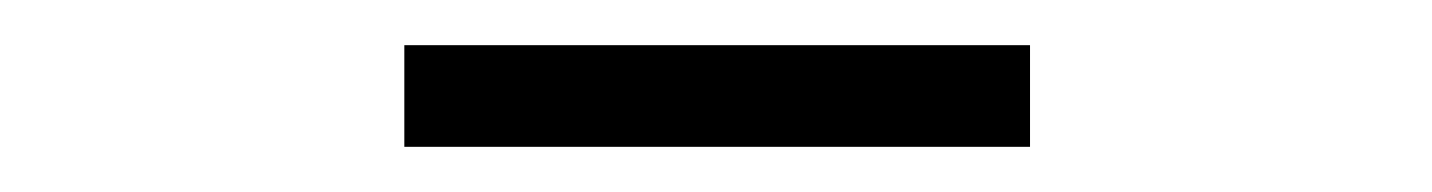

<svg xmlns="http://www.w3.org/2000/svg" viewBox="-20 -735 634 85"><path d="M159 -670H436V-715H159Z"/></svg>

Font: Noto Sans Japanese Light
Style: Regular
Weight: 300
Designer: Ryoko NISHIZUKA (kana & ideographs); Paul D. Hunt (Latin, Greek & Cyrillic); Wenlong ZHANG (bopomofo); Sandoll Communica
Foundry: Adobe Systems Incorporated
Version: Version 1.000;PS 1;hotconv 1.0.78;makeotf.lib2.5.61930